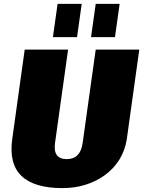

<svg xmlns="http://www.w3.org/2000/svg" viewBox="-20 -955 736 987"><path d="M301 12Q155 12 90 -51Q25 -114 43 -241L107 -700H330L263 -221Q257 -179 272 -158Q287 -137 323 -137Q394 -137 405 -221L472 -700H696L632 -241Q623 -182 594 -135Q565 -88 519.5 -55Q474 -22 418.5 -5Q363 12 301 12ZM400 -935 376 -764H252L276 -935ZM595 -935 571 -764H448L472 -935Z"/></svg>

Font: Pathway Extreme Condensed Black
Style: Italic
Weight: 900
Width: 3
Italic angle: -8°
Version: Version 1.001;gftools[0.9.26]